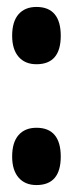

<svg xmlns="http://www.w3.org/2000/svg" viewBox="-20 -536 211 553"><path d="M85 -3Q52 -3 33.5 -24.5Q15 -46 15 -85Q15 -126 33.5 -147Q52 -168 85 -168Q120 -168 137.5 -147Q155 -126 155 -85Q155 -3 85 -3ZM85 -351Q52 -351 33.5 -372.5Q15 -394 15 -433Q15 -474 33.5 -495Q52 -516 85 -516Q120 -516 137.5 -495Q155 -474 155 -433Q155 -351 85 -351Z"/></svg>

Font: Bricolage Grotesque Condensed
Style: Bold
Weight: 700
Width: 3
Designer: Mathieu Triay
Foundry: Atelier Triay
Version: Version 1.001;gftools[0.9.33.dev8+g029e19f]